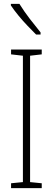

<svg xmlns="http://www.w3.org/2000/svg" viewBox="-20 -969 272 989"><path d="M195 0H37V-25L98 -31V-682L37 -689V-714H195V-689L135 -682V-31L195 -25ZM80 -949Q105 -909 133.5 -872Q162 -835 189 -802V-791H166Q147 -810 122.5 -835.5Q98 -861 75 -889Q52 -917 36 -941V-949Z"/></svg>

Font: Noto Sans Lao Looped ExtraCondensed ExtraLight
Style: Regular
Weight: 200
Width: 2
Designer: Mark Frömberg, Ben Mitchell
Foundry: The Fontpad Ltd
Version: Version 1.002; ttfautohint (v1.8.4.7-5d5b)